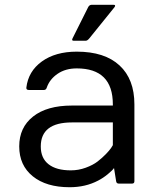

<svg xmlns="http://www.w3.org/2000/svg" viewBox="-20 -765 670 800"><path d="M60.1 -155C60.1 -102.5 78.9 -61 116.5 -30.5C154.1 -0.1 205.2 15.1 270 15.1C314.3 15.1 354 5.9 389.2 -12.7C402.5 -19.5 415.9 -28.4 429.2 -39.3C442.5 -50.2 451.2 -58.8 455.1 -64.9L463.9 -9.8C464.8 -3.3 468.6 0 475.1 0H529.8C536.6 0 540 -3.3 540 -9.8V-330.1C540 -400.1 519.4 -454.2 478 -492.4C436.7 -530.7 377.3 -549.8 299.8 -549.8C240.6 -549.8 192.1 -536.1 154.3 -508.8C116.5 -481.4 95.1 -445.1 89.8 -399.9C89.2 -393.4 92.6 -390.1 100.1 -390.1H163.1C168.9 -390.1 172.9 -393.4 174.8 -399.9C182.9 -423.3 198 -442.5 220 -457.5C241.9 -472.5 268.6 -480 299.8 -480C400.1 -480 450.2 -430 450.2 -330.1V-325.2H279.8C210.4 -325.2 156.5 -310 117.9 -279.5C79.3 -249.1 60.1 -207.6 60.1 -155ZM149.9 -154.8C149.9 -221.5 193.2 -254.9 279.8 -254.9H450.2V-160.2C450.2 -159.5 447.8 -155.7 443.1 -148.7C438.4 -141.7 431 -133 420.9 -122.6C410.8 -112.1 399.3 -102 386.5 -92C373.6 -82.1 357.2 -73.5 337.2 -66.2C317.1 -58.8 296.4 -55.2 274.9 -55.2C234.9 -55.2 204 -63.6 182.4 -80.6C160.7 -97.5 149.9 -122.2 149.9 -154.8ZM282.2 -605C279 -598.5 280.6 -595.2 287.1 -595.2H336.9C341.8 -595.2 346.8 -598.5 352.1 -605L457 -734.9C461.9 -741.7 460.3 -745.1 452.1 -745.1H361.8C355.3 -744.8 350.4 -741.4 347.2 -734.9Z"/></svg>

Font: Numans
Style: Regular
Weight: 400
Designer: Jovanny Lemonad
Foundry: Jovanny Lemonad
Version: Version 001.001